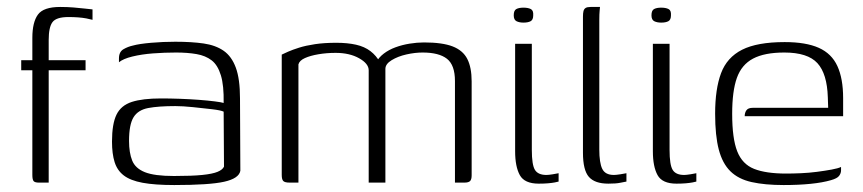

<svg xmlns="http://www.w3.org/2000/svg" viewBox="-20 -525 2481 552"><path d="M41 -352H73V-416Q73 -461 89 -483Q105 -505 153 -505Q174 -505 191.5 -503.5Q209 -502 222.5 -500.5Q236 -499 246 -498V-468Q239 -470 228.5 -472Q218 -474 205 -475Q192 -476 177 -476Q142 -476 131 -461.5Q120 -447 120 -410V-352H226V-323H120V0H92Q80 0 76.5 -4.5Q73 -9 73 -22V-323H41Z M481 7Q425 7 390 0.5Q355 -6 336 -20.5Q317 -35 309.5 -59Q302 -83 302 -118Q302 -169 315 -195.5Q328 -222 359 -232Q390 -242 443 -242Q468 -242 496.5 -241Q525 -240 551.5 -238Q578 -236 597.5 -233.5Q617 -231 623 -229Q624 -279 615 -308.5Q606 -338 588.5 -351.5Q571 -365 545 -369.5Q519 -374 486 -374Q453 -374 420 -371.5Q387 -369 360.5 -362.5Q334 -356 322 -346V-357Q322 -376 335 -383.5Q348 -391 362 -394Q380 -399 414.5 -402Q449 -405 484 -405Q531 -405 565.5 -400Q600 -395 623 -379Q646 -363 658 -330.5Q670 -298 670 -242L671 -34Q667 -12 624.5 -2.5Q582 7 481 7ZM480 -19Q532 -19 561.5 -22Q591 -25 605.5 -31Q620 -37 624 -46L623 -204Q615 -208 589.5 -211Q564 -214 534.5 -217Q505 -220 484 -220Q436 -220 406.5 -214.5Q377 -209 364 -188Q351 -167 351 -120Q351 -86 360 -63.5Q369 -41 396.5 -30Q424 -19 480 -19Z M813 0Q799 0 794.5 -4.5Q790 -9 790 -22V-368Q796 -371 808.5 -376.5Q821 -382 840 -388Q859 -394 885.5 -398Q912 -402 947 -402Q979 -402 1003.5 -396.5Q1028 -391 1045 -378Q1062 -365 1073 -345H1061Q1069 -360 1083.5 -371Q1098 -382 1117 -389Q1136 -396 1157.5 -399.5Q1179 -403 1199 -403Q1252 -403 1281.5 -391.5Q1311 -380 1323.5 -355.5Q1336 -331 1336 -291V-21Q1336 -9 1331.5 -4.5Q1327 0 1315 0H1288Q1288 -73 1288 -146Q1288 -219 1288 -292Q1288 -338 1265 -356Q1242 -374 1195 -374Q1173 -374 1148.5 -368.5Q1124 -363 1106 -352Q1088 -341 1088 -327V0H1040V-323Q1040 -342 1012.5 -357.5Q985 -373 945 -373Q919 -373 895.5 -369Q872 -365 856.5 -358Q841 -351 838 -340V0Z M1529 3Q1488 3 1474.5 -21.5Q1461 -46 1461 -90V-399H1509V-94Q1509 -51 1518 -36.5Q1527 -22 1551 -22Q1557 -22 1569.5 -24Q1582 -26 1586 -27V-3Q1583 -2 1575 -0.5Q1567 1 1555.5 2Q1544 3 1529 3ZM1485 -460Q1473 -460 1465 -464Q1457 -468 1457 -481Q1457 -495 1464.5 -499Q1472 -503 1485 -503Q1498 -503 1506 -499Q1514 -495 1513 -481Q1513 -468 1505.5 -464Q1498 -460 1485 -460Z M1729 3Q1690 3 1673 -16.5Q1656 -36 1656 -86V-477Q1656 -487 1657.5 -493Q1659 -499 1663.5 -502Q1668 -505 1678 -505H1705Q1705 -504 1704 -494.5Q1703 -485 1703 -468V-95Q1703 -57 1711.5 -39.5Q1720 -22 1745 -22Q1751 -22 1764 -24Q1777 -26 1781 -27V-3Q1775 -2 1763 0.5Q1751 3 1729 3Z M1925 3Q1884 3 1870.5 -21.5Q1857 -46 1857 -90V-399H1905V-94Q1905 -51 1914 -36.5Q1923 -22 1947 -22Q1953 -22 1965.5 -24Q1978 -26 1982 -27V-3Q1979 -2 1971 -0.5Q1963 1 1951.5 2Q1940 3 1925 3ZM1881 -460Q1869 -460 1861 -464Q1853 -468 1853 -481Q1853 -495 1860.5 -499Q1868 -503 1881 -503Q1894 -503 1902 -499Q1910 -495 1909 -481Q1909 -468 1901.5 -464Q1894 -460 1881 -460Z M2233 7Q2179 7 2141 -1.5Q2103 -10 2080 -32.5Q2057 -55 2046.5 -95Q2036 -135 2036 -198Q2036 -269 2053 -314.5Q2070 -360 2113.5 -382Q2157 -404 2236 -404Q2297 -404 2334 -387.5Q2371 -371 2387.5 -335Q2404 -299 2404 -243V-191H2121Q2121 -201 2126 -208Q2131 -215 2144 -215H2361L2360 -245Q2358 -313 2330 -343.5Q2302 -374 2235 -374Q2178 -374 2145 -356.5Q2112 -339 2098.5 -301Q2085 -263 2085 -198Q2085 -127 2099.5 -90Q2114 -53 2148 -39.5Q2182 -26 2240 -26Q2259 -26 2282.5 -27Q2306 -28 2329 -31Q2352 -34 2371 -37.5Q2390 -41 2398 -45V-35Q2398 -27 2392.5 -19.5Q2387 -12 2369 -7Q2345 0 2310.5 3.5Q2276 7 2233 7Z"/></svg>

Font: Genos Light
Style: Regular
Weight: 300
Designer: Robert E. Leuschke
Foundry: Robert E. Leuschke
Version: Version 1.010